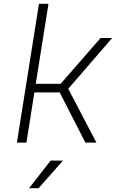

<svg xmlns="http://www.w3.org/2000/svg" viewBox="-20 -750 640 1010"><path d="M69 0 185 -730H235L168 -309H299L509 -550H570L339 -283L487 0H429L294 -264H161L119 0ZM133 240 246 95H311L183 240Z"/></svg>

Font: NKDuy Mono Thin
Style: Italic
Weight: 100
Italic angle: -9°
Monospace: yes
Designer: NKDuy
Foundry: NKDuy
Version: Version 2.251; ttfautohint (v1.8.4.7-5d5b)